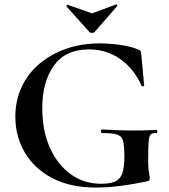

<svg xmlns="http://www.w3.org/2000/svg" viewBox="-20 -831 759 863"><path d="M409 12Q296 12 215 -30.5Q134 -73 91.5 -145.5Q49 -218 49 -306Q49 -380 77.5 -440.5Q106 -501 157.5 -544.5Q209 -588 278 -612Q347 -636 428 -636Q473 -636 521.5 -629Q570 -622 600 -609Q609 -606 611.5 -601.5Q614 -597 615 -586L628 -447Q628 -444 623 -443Q618 -442 616 -446Q582 -522 520.5 -565.5Q459 -609 379 -609Q275 -609 222.5 -536.5Q170 -464 170 -344Q170 -243 204.5 -166.5Q239 -90 298.5 -47.5Q358 -5 434 -5Q472 -5 495 -14Q518 -23 528.5 -49Q539 -75 539 -126Q539 -174 533.5 -196.5Q528 -219 507 -226Q486 -233 440 -233Q434 -233 434 -241Q434 -249 439 -249Q508 -245 564 -244.5Q620 -244 682 -247Q687 -247 687 -240Q687 -233 682 -233Q665 -234 657.5 -226.5Q650 -219 648 -194Q646 -169 646 -116Q646 -83 648 -67Q650 -51 651.5 -43.5Q653 -36 653 -28Q653 -22 650.5 -20Q648 -18 641 -16Q586 -4 525.5 4Q465 12 409 12ZM382 -687 279 -802Q278 -805 281 -808Q284 -811 285 -809L394 -771L502 -811Q504 -812 506.5 -809Q509 -806 507 -804L405 -687Q401 -683 394 -683Q387 -683 382 -687Z"/></svg>

Font: Cormorant Garamond Light
Style: Bold
Weight: 700
Version: Version 4.001